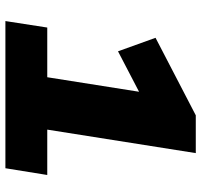

<svg xmlns="http://www.w3.org/2000/svg" viewBox="-37 -708 745 711"><g transform="rotate(90 335.5 -352.5)"><path d="M58 0 82 -155H266L328 -547L416 -545L170 -417L120 -556L407 -705H547L460 -155H628L603 0Z"/></g></svg>

Font: Nunito Sans 10pt SemiExpanded Black
Style: Italic
Weight: 900
Width: 6
Italic angle: -9°
Designer: Vernon Adams
Foundry: Vernon Adams
Version: Version 3.101;gftools[0.9.27]